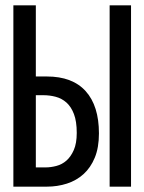

<svg xmlns="http://www.w3.org/2000/svg" viewBox="-20 -714 540 718"><path d="M390 -694H470V-16H390ZM350 -215Q350 -162 334.5 -124.5Q319 -87 292.5 -63Q266 -39 230.5 -27.5Q195 -16 155 -16H30V-694H114V-428H155Q251 -428 300.5 -373Q350 -318 350 -215ZM267 -217Q267 -260 256.5 -287.5Q246 -315 228.5 -330.5Q211 -346 188.5 -352Q166 -358 142 -358H114V-88H151Q170 -88 191 -93.5Q212 -99 228.5 -113.5Q245 -128 256 -153Q267 -178 267 -217Z"/></svg>

Font: D2Coding
Style: Regular
Weight: 400
Monospace: yes
Designer: Yong-Rak Park; Jeong-Hwan Yoon; Sang-Min Lee;
Foundry: NHN Corporation
Version: Version 1.3.2; Build 20180524